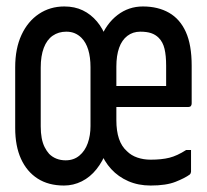

<svg xmlns="http://www.w3.org/2000/svg" viewBox="-20 -563 640 594"><path d="M179 -543Q211 -543 236 -531Q261 -519 280 -496.5Q299 -474 309 -444H291Q309 -490 343.5 -516.5Q378 -543 422 -543Q469 -543 503 -523.5Q537 -504 555 -464Q573 -424 573 -360V-243Q573 -238 570.5 -235Q568 -232 563 -232Q533 -232 503.5 -232Q474 -232 444 -232Q414 -232 384.5 -232Q355 -232 325 -232H293L290 -297Q305 -297 320 -297Q335 -297 350 -297Q365 -297 380 -297Q409 -297 437.5 -297Q466 -297 494 -297V-360Q494 -391 489 -412Q484 -433 471 -446Q461 -456 447.5 -460.5Q434 -465 414 -465Q391 -465 374 -452Q357 -439 348.5 -415Q340 -391 340 -357V-191Q340 -158 348 -134Q356 -110 373 -95Q386 -82 405 -75.5Q424 -69 446 -69Q480 -69 504 -75Q528 -81 556 -99H571Q571 -82 571 -65.5Q571 -49 571 -32Q571 -30 570 -27.5Q569 -25 567 -23Q552 -12 523 -0.5Q494 11 446 11Q408 11 377 -2.5Q346 -16 324 -40Q302 -64 290 -96H310Q298 -64 278.5 -39.5Q259 -15 233 -2Q207 11 178 11Q130 11 96.5 -10.5Q63 -32 45 -71.5Q27 -111 27 -167V-355Q27 -413 46.5 -455Q66 -497 100.5 -520Q135 -543 179 -543ZM106 -172Q106 -152 109 -136Q112 -120 118 -108Q124 -96 132 -87Q142 -77 155 -72Q168 -67 183 -67Q208 -67 225.5 -81.5Q243 -96 251.5 -120Q260 -144 260 -173V-355Q260 -386 253 -409Q246 -432 232 -446Q223 -455 211.5 -460Q200 -465 185 -465Q161 -465 143 -452.5Q125 -440 115.5 -415Q106 -390 106 -354Z"/></svg>

Font: Rec Mono Linear
Style: Regular
Weight: 400
Monospace: yes
Version: Version 1.085; ttfautohint (v1.8.4.7-5d5b)